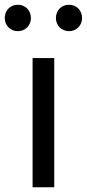

<svg xmlns="http://www.w3.org/2000/svg" viewBox="-45 -787 365 807"><path d="M92 0H183V-543H92ZM30 -656C62 -656 85 -681 85 -711C85 -743 62 -767 30 -767C-2 -767 -25 -743 -25 -711C-25 -681 -2 -656 30 -656ZM245 -656C277 -656 300 -681 300 -711C300 -743 277 -767 245 -767C213 -767 190 -743 190 -711C190 -681 213 -656 245 -656Z"/></svg>

Font: Noto Sans CJK SC Regular
Style: Regular
Weight: 400
Designer: Ryoko NISHIZUKA (kana & ideographs); Paul D. Hunt (Latin, Greek & Cyrillic); Wenlong ZHANG (bopomofo); Sandoll Communica
Foundry: Adobe Systems Incorporated
Version: Version 1.004;PS 1.004;hotconv 1.0.82;makeotf.lib2.5.63406